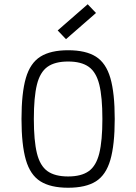

<svg xmlns="http://www.w3.org/2000/svg" viewBox="-20 -868 640 902"><path d="M300 14Q218 14 170 -16Q122 -46 101.5 -117Q81 -188 81 -309Q81 -431 101.5 -501.5Q122 -572 170 -602Q218 -632 300 -632Q383 -632 430.5 -602Q478 -572 498.5 -501.5Q519 -431 519 -309Q519 -188 498.5 -117Q478 -46 430.5 -16Q383 14 300 14ZM300 -39Q362 -39 397 -64Q432 -89 446.5 -148Q461 -207 461 -309Q461 -412 446.5 -470.5Q432 -529 397 -554Q362 -579 300 -579Q238 -579 203 -554Q168 -529 153.5 -470.5Q139 -412 139 -309Q139 -207 153.5 -148Q168 -89 203 -64Q238 -39 300 -39ZM290 -684 251 -725 392 -848 431 -807Z"/></svg>

Font: Victor Mono Thin ExtraLight
Style: Regular
Weight: 250
Monospace: yes
Version: Version 1.561;gftools[0.9.30]